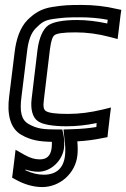

<svg xmlns="http://www.w3.org/2000/svg" viewBox="-20 -539 511 777"><path d="M141 106C120 106 101 100 78 87L43 67L38 109L31 165L29 180L42 187C77 207 115 218 151 218C223 218 285 162 293 91C295 76 295 56 293 33C331 31 365 26 394 20L415 16L417 -4L425 -72L429 -104L397 -96C347 -84 301 -78 255 -78C204 -78 177 -82 165 -90C156 -97 154 -108 158 -139L182 -339C187 -377 193 -391 201 -397C211 -404 236 -408 286 -408C331 -408 377 -402 426 -389L456 -381L460 -413L468 -479L471 -499L452 -503C406 -514 358 -519 310 -519C259 -519 238 -518 193 -511C146 -504 119 -485 92 -459C61 -428 45 -379 39 -326L17 -148C8 -79 20 -19 67 7C104 28 137 34 190 35C190 43 190 51 189 60C185 91 170 106 141 106ZM135 156C187 156 233 110 239 60C241 41 240 20 236 2L232 -15H214C154 -15 130 -18 96 -37C66 -54 59 -87 67 -148L89 -326C94 -374 105 -405 125 -425C148 -448 160 -457 194 -462C237 -468 254 -469 304 -469C342 -469 379 -466 416 -459L414 -444C372 -453 331 -458 292 -458C238 -458 197 -451 176 -437C153 -421 138 -384 132 -339L108 -139C103 -99 111 -64 133 -49C152 -35 194 -28 249 -28C288 -28 329 -32 371 -41L370 -25C340 -20 307 -17 268 -16L237 -15L240 15C245 50 245 74 243 91C237 142 208 168 157 168C132 168 109 162 83 150V147C101 153 119 156 135 156Z"/></svg>

Font: Gamestation Display Outline
Style: Italic
Weight: 400
Designer: Jonas Hecksher
Foundry: Jonas Hecksher, Playtypeª, e-types AS
Version: Version 1.003